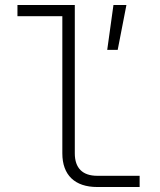

<svg xmlns="http://www.w3.org/2000/svg" viewBox="-20 -750 640 770"><path d="M370 0H540V-45H370C311 -45 280 -76 280 -135V-730H50V-685H230V-135C230 -48 280 0 370 0ZM410 -550H452L487 -730H435Z"/></svg>

Font: JetBrains Mono Thin
Style: Regular
Weight: 100
Monospace: yes
Designer: Philipp Nurullin, Konstantin Bulenkov
Foundry: JetBrains
Version: Version 2.305